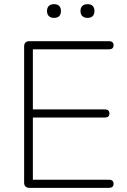

<svg xmlns="http://www.w3.org/2000/svg" viewBox="-20 -903 610 923"><path d="M121 0Q109 0 102.5 -6.5Q96 -13 96 -25V-680Q96 -692 102.5 -698.5Q109 -705 121 -705H505Q515 -705 520.5 -700Q526 -695 526 -686Q526 -676 520.5 -671Q515 -666 505 -666H138V-377H485Q495 -377 500.5 -372Q506 -367 506 -358Q506 -348 500.5 -343Q495 -338 485 -338H138V-39H505Q515 -39 520.5 -34Q526 -29 526 -20Q526 -10 520.5 -5Q515 0 505 0ZM401 -817Q385 -817 376 -825.5Q367 -834 367 -850Q367 -866 376 -874.5Q385 -883 401 -883Q417 -883 425.5 -874.5Q434 -866 434 -850Q434 -834 425.5 -825.5Q417 -817 401 -817ZM240 -817Q224 -817 215 -825.5Q206 -834 206 -850Q206 -866 215 -874.5Q224 -883 240 -883Q256 -883 264.5 -874.5Q273 -866 273 -850Q273 -834 264.5 -825.5Q256 -817 240 -817Z"/></svg>

Font: Nunito ExtraLight ExtraLight
Style: Regular
Weight: 250
Version: Version 3.602